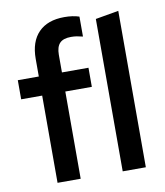

<svg xmlns="http://www.w3.org/2000/svg" viewBox="-84 -822 768 891"><g transform="rotate(-10 300.0 -376.0)"><path d="M115 0V-411H16V-501H115V-584Q115 -665 157.5 -708.5Q200 -752 279 -752Q319 -752 349 -742V-648Q333 -652 320.5 -654Q308 -656 294 -656Q257 -656 240.5 -638.5Q224 -621 224 -584V-501H349V-411H224V0ZM422 0V-718L531 -737V0Z"/></g></svg>

Font: Red Hat Mono Medium
Style: Regular
Weight: 500
Monospace: yes
Designer: Pentagram, MCKL
Foundry: Pentagram, MCKL
Version: Version 1.023; ttfautohint (v1.8.3)